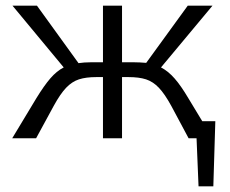

<svg xmlns="http://www.w3.org/2000/svg" viewBox="-20 -486 809 675"><path d="M737 -60 730 169H678L671 0H643L582 -114Q559 -156 538.5 -177.5Q518 -199 493.5 -207Q469 -215 431 -215H409V0H342V-215H319Q282 -215 257.5 -207Q233 -199 212.5 -177.5Q192 -156 169 -114L107 0H23L108 -141Q135 -185 157 -210.5Q179 -236 204 -249L24 -466H110L256 -264Q276 -267 298 -267H342V-466H409V-267H453Q470 -267 494 -265L640 -466H727L546 -249Q571 -236 593.5 -210.5Q616 -185 642 -141L691 -60Z"/></svg>

Font: Ysabeau SC
Style: Regular
Weight: 400
Designer: Christian Thalmann (Catharsis Fonts)
Version: Version 0.003